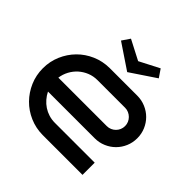

<svg xmlns="http://www.w3.org/2000/svg" viewBox="-188 -936 1114 1114"><g transform="rotate(45 369.0 -379.0)"><path d="M711.9 -375Q711.9 -338.4 698.2 -306.6Q684.6 -274.9 660.9 -251.2Q637.2 -227.5 605.2 -213.9Q573.2 -200.2 537.1 -200.2H153.8Q164.6 -178.2 180.7 -159.7Q196.8 -141.1 216.8 -127.9Q236.8 -114.7 260.5 -107.4Q284.2 -100.1 310.1 -100.1H637.2V0H310.1Q253.4 -0.5 203.6 -22.2Q153.8 -43.9 116.9 -81.3Q80.1 -118.7 58.6 -168.5Q37.1 -218.3 37.1 -274.9Q37.1 -331.5 58.6 -381.3Q80.1 -431.2 116.9 -468.5Q153.8 -505.9 203.6 -527.6Q253.4 -549.3 310.1 -549.8H537.1Q573.2 -549.8 605.2 -536.1Q637.2 -522.5 660.9 -498.8Q684.6 -475.1 698.2 -443.4Q711.9 -411.6 711.9 -375ZM537.1 -299.8Q552.2 -299.8 565.9 -305.7Q579.6 -311.5 589.8 -321.8Q600.1 -332 606 -345.7Q611.8 -359.4 611.8 -375Q611.8 -390.1 606 -403.8Q600.1 -417.5 589.8 -427.7Q579.6 -438 565.9 -444.1Q552.2 -450.2 537.1 -450.2H310.1Q276.9 -450.2 247.8 -438.5Q218.8 -426.8 196 -406.5Q173.3 -386.2 158.4 -358.6Q143.6 -331.1 139.2 -299.8ZM277.3 -757.8 398.9 -694.8 521 -757.8 554.2 -709 398.9 -605 244.1 -709Z"/></g></svg>

Font: Bruno Ace
Style: Regular
Weight: 400
Designer: Astigmatic (AOETI)
Foundry: Astigmatic (AOETI)
Version: Version 1.000